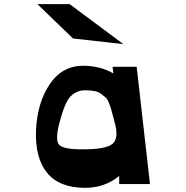

<svg xmlns="http://www.w3.org/2000/svg" viewBox="-20 -883 894 923"><path d="M331 -698 160 -863H315L573 -671ZM390 20Q265 20 206.5 -52Q148 -124 153 -256Q159 -390 220 -479.5Q281 -569 385 -567Q465 -565 525 -530L521 -562H637L701 2H553V-37Q483 20 390 20ZM378 -165Q491 -165 522 -192.5Q553 -220 530 -299Q527 -309 521.5 -331Q516 -353 513 -363Q510 -373 503 -390Q496 -407 487 -415Q478 -423 465 -432.5Q452 -442 433 -445.5Q414 -449 389 -449Q348 -449 319.5 -420Q291 -391 265 -290Q244 -208 264.5 -186.5Q285 -165 378 -165Z"/></svg>

Font: OpenDyslexic
Style: Bold
Weight: 800
Designer: Abbie Gonzalez
Version: Version 0.920;hotconv 1.0.109;makeotfexe 2.5.65596